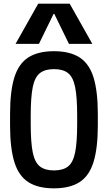

<svg xmlns="http://www.w3.org/2000/svg" viewBox="-20 -1020 590 1050"><path d="M275 10Q188 10 135 -24Q82 -58 58.5 -134Q35 -210 35 -335V-395Q35 -521 58.5 -596.5Q82 -672 135 -706Q188 -740 275 -740Q362 -740 415 -706Q468 -672 491.5 -596.5Q515 -521 515 -395V-335Q515 -210 491.5 -134Q468 -58 415 -24Q362 10 275 10ZM275 -88Q325 -88 352.5 -110Q380 -132 391 -187Q402 -242 402 -343V-388Q402 -488 391 -543Q380 -598 352.5 -620Q325 -642 275 -642Q226 -642 198 -620Q170 -598 159 -543Q148 -488 148 -388V-343Q148 -242 159 -187Q170 -132 198 -110Q226 -88 275 -88ZM65 -780 189 -1000H361L485 -780H357L277 -944H273L193 -780Z"/></svg>

Font: M PLUS Code Latin SemiExpanded Medium
Style: Regular
Weight: 500
Width: 6
Designer: Coji Morishita
Foundry: UNDERFOREST DESIGN
Version: Version 1.002; ttfautohint (v1.8.3)